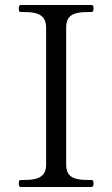

<svg xmlns="http://www.w3.org/2000/svg" viewBox="-20 -746 448 766"><path d="M345 0C351 0 353 -5 353 -14C353 -23 352 -28 345 -28H330C271 -28 244 -42 244 -90V-635C244 -682 268 -698 330 -698H345C351 -698 353 -703 353 -712C353 -721 352 -726 345 -726H62C57 -726 55 -721 55 -712C55 -703 57 -698 62 -698H78C135 -698 164 -683 164 -635V-90C164 -45 138 -28 78 -28H62C57 -28 55 -23 55 -14C55 -5 57 0 62 0Z"/></svg>

Font: Shippori Mincho OTF
Style: Regular
Weight: 400
Designer: FONTDASU
Foundry: FONTDASU / Google Inc. / but / Adobe
Version: Version 3.300;hotconv 1.0.109;makeotfexe 2.5.65596